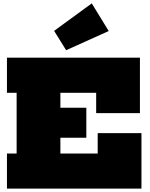

<svg xmlns="http://www.w3.org/2000/svg" viewBox="-20 -1112 887 1132"><path d="M489 -477V-300H205V-477ZM556 -327H814V0H21V-207H78V-565H21V-772H805V-445H547V-565H336V-207H556ZM521 -1092 621 -929 370 -816 299 -930Z"/></svg>

Font: Hepta Slab Black
Style: Regular
Weight: 900
Designer: Michael LaGattuta
Foundry: Michael LaGattuta
Version: Version 1.102